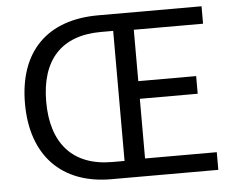

<svg xmlns="http://www.w3.org/2000/svg" viewBox="-52 -795 1051 856"><g transform="rotate(-5 473.5 -366.5)"><path d="M412 0H891V-79H570V-346H829V-425H570V-655H880V-733H417C190 -733 58 -603 58 -369C58 -137 190 0 412 0ZM423 -76C246 -76 153 -183 153 -369C153 -556 246 -658 423 -658H478V-76Z"/></g></svg>

Font: Noto Sans Mono CJK SC
Style: Regular
Weight: 400
Designer: Ryoko NISHIZUKA 西塚涼子 (kana, bopomofo & ideographs); Paul D. Hunt (Latin, Greek & Cyrillic); Sandoll Communications 산돌커뮤니
Foundry: Adobe
Version: Version 2.004;hotconv 1.0.118;makeotfexe 2.5.65603